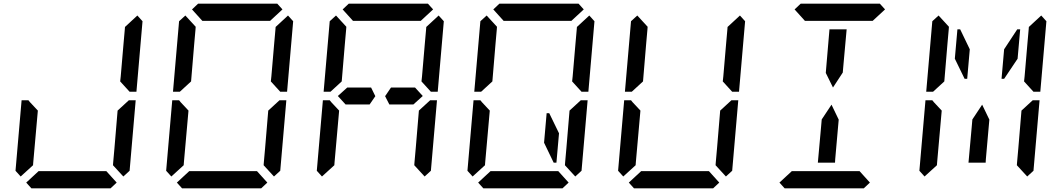

<svg xmlns="http://www.w3.org/2000/svg" viewBox="-20 -1020 5752 1040"><path d="M92 -64 64 -95 97 -477H134L142 -467L185 -421L167 -218L160 -139L159 -125ZM612 -31 579 0H150L122 -31L189 -93H191H326H419H554H556ZM617 -421 678 -477H715L682 -95L648 -64L592 -125L593 -139L600 -218ZM724 -936 752 -905 719 -523H682L631 -579L634 -607L649 -782L656 -861L657 -874Z M1020 -969 1053 -1000H1482L1510 -969L1443 -907H1441H1306H1213H1078H1076ZM908 -64 880 -95 913 -477H950L958 -467L1001 -421L983 -218L976 -139L975 -125ZM1428 -31 1395 0H966L938 -31L1005 -93H1007H1142H1235H1370H1372ZM1433 -421 1494 -477H1531L1498 -95L1464 -64L1408 -125L1409 -139L1416 -218ZM1540 -936 1568 -905 1535 -523H1498L1447 -579L1450 -607L1465 -782L1472 -861L1473 -874ZM1015 -579 954 -523H917L950 -905L984 -936L1040 -875L1039 -861L1032 -782Z M1852 -454 1810 -500 1861 -546H1964H1990L2013 -499L1982 -454H1866ZM1836 -969 1869 -1000H2298L2326 -969L2259 -907H2257H2122H2029H1894H1892ZM1724 -64 1696 -95 1729 -477H1766L1774 -467L1817 -421L1799 -218L1792 -139L1791 -125ZM2249 -421 2310 -477H2347L2314 -95L2280 -64L2224 -125L2225 -139L2232 -218ZM2356 -936 2384 -905 2351 -523H2314L2263 -579L2266 -607L2281 -782L2288 -861L2289 -874ZM1831 -579 1770 -523H1733L1766 -905L1800 -936L1856 -875L1855 -861L1848 -782ZM2228 -546 2270 -500 2219 -454H2206H2129H2089L2066 -499L2098 -546H2124Z M2652 -969 2685 -1000H3114L3142 -969L3075 -907H3073H2938H2845H2710H2708ZM2941 -407H2955L3008 -298L2994 -139H2979L2927 -247ZM2540 -64 2512 -95 2545 -477H2582L2590 -467L2633 -421L2615 -218L2608 -139L2607 -125ZM3060 -31 3027 0H2598L2570 -31L2637 -93H2639H2774H2867H3002H3004ZM3065 -421 3126 -477H3163L3130 -95L3096 -64L3040 -125L3041 -139L3048 -218ZM3172 -936 3200 -905 3167 -523H3130L3079 -579L3082 -607L3097 -782L3104 -861L3105 -874ZM2647 -579 2586 -523H2549L2582 -905L2616 -936L2672 -875L2671 -861L2664 -782Z M3356 -64 3328 -95 3361 -477H3398L3406 -467L3449 -421L3431 -218L3424 -139L3423 -125ZM3876 -31 3843 0H3414L3386 -31L3453 -93H3455H3590H3683H3818H3820ZM3881 -421 3942 -477H3979L3946 -95L3912 -64L3856 -125L3857 -139L3864 -218ZM3988 -936 4016 -905 3983 -523H3946L3895 -579L3898 -607L3913 -782L3920 -861L3921 -874ZM3463 -579 3402 -523H3365L3398 -905L3432 -936L3488 -875L3487 -861L3480 -782Z M4504 -157 4503 -139H4410L4427 -327L4431 -373L4484 -453L4523 -372L4519 -327ZM4284 -969 4317 -1000H4746L4774 -969L4707 -907H4705H4570H4477H4342H4340ZM4473 -861H4566L4549 -673L4545 -627L4492 -546L4453 -625L4457 -673ZM4692 -31 4659 0H4230L4202 -31L4269 -93H4271H4406H4499H4634H4636Z M5320 -157 5319 -139H5226L5243 -327L5247 -373L5300 -453L5339 -372L5335 -327ZM5219 -593H5205L5152 -702L5166 -861H5181L5233 -753ZM4988 -64 4960 -95 4993 -477H5030L5038 -467L5081 -421L5063 -218L5056 -139L5055 -125ZM5513 -421 5574 -477H5611L5578 -95L5544 -64L5488 -125L5489 -139L5496 -218ZM5620 -936 5648 -905 5615 -523H5578L5527 -579L5530 -607L5545 -782L5552 -861L5553 -874ZM5490 -861H5506L5492 -702L5419 -593H5405L5419 -753ZM5095 -579 5034 -523H4997L5030 -905L5064 -936L5120 -875L5119 -861L5112 -782Z"/></svg>

Font: DSEG14 Classic Mini
Style: Italic
Weight: 400
Italic angle: -5°
Designer: Keshikan(Twitter:@keshinomi_88pro)
Version: Version 0.46